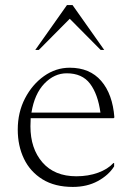

<svg xmlns="http://www.w3.org/2000/svg" viewBox="-20 -727 521 757"><path d="M267 10Q196 10 147.5 -20Q99 -50 74.5 -101Q50 -152 50 -216Q50 -284 78.5 -339Q107 -394 153.5 -427Q200 -460 255 -460Q334 -460 379 -408Q424 -356 431 -264L428 -261H101Q100 -246 100 -229Q100 -141 147.5 -86.5Q195 -32 281 -32Q328 -32 366.5 -46Q405 -60 427 -84H430V-71Q408 -36 365.5 -13Q323 10 267 10ZM243 -438Q194 -438 155 -397.5Q116 -357 104 -283H376Q366 -356 335 -397Q304 -438 243 -438ZM119 -530 244 -707H266L391 -530H377L255 -653L133 -530Z"/></svg>

Font: Spectral ExtraLight
Style: Regular
Weight: 275
Designer: Jean-Baptiste Levee
Foundry: Production Type
Version: Version 2.001